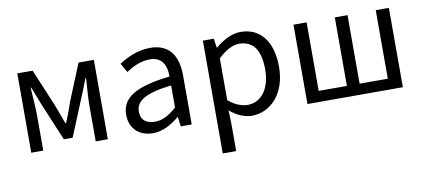

<svg xmlns="http://www.w3.org/2000/svg" viewBox="-71 -811 2868 1294"><g transform="rotate(-10 1363.5 -164.0)"><path d="M92 0H174V-245C174 -293 167 -376 164 -432H168C184 -390 202 -344 218 -304L324 -51H384L488 -304C504 -344 523 -389 539 -432H543C539 -376 533 -293 533 -245V0H616V-543H511L407 -288C393 -242 375 -199 358 -156H353C338 -199 320 -242 304 -288L197 -543H92Z M924 13C991 13 1052 -22 1104 -65H1107L1115 0H1190V-334C1190 -469 1135 -557 1002 -557C914 -557 838 -518 789 -486L824 -423C867 -452 924 -481 987 -481C1076 -481 1099 -414 1099 -344C868 -318 766 -259 766 -141C766 -43 833 13 924 13ZM950 -61C896 -61 854 -85 854 -147C854 -217 916 -262 1099 -283V-132C1046 -85 1002 -61 950 -61Z M1362 229H1454V45L1451 -50C1500 -9 1552 13 1601 13C1725 13 1837 -94 1837 -280C1837 -448 1761 -557 1621 -557C1558 -557 1497 -521 1448 -480H1446L1437 -543H1362ZM1586 -64C1550 -64 1502 -78 1454 -120V-406C1506 -454 1553 -480 1598 -480C1702 -480 1742 -400 1742 -279C1742 -145 1676 -64 1586 -64Z M1982 0H2635V-543H2545V-74H2352V-543H2265V-74H2072V-543H1982Z"/></g></svg>

Font: Noto Sans CJK HK
Style: Regular
Weight: 400
Designer: Ryoko NISHIZUKA 西塚涼子 (kana, bopomofo & ideographs); Paul D. Hunt (Latin, Greek & Cyrillic); Sandoll Communications 산돌커뮤니
Foundry: Adobe
Version: Version 2.004;hotconv 1.0.118;makeotfexe 2.5.65603